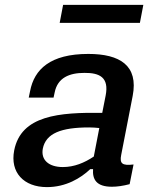

<svg xmlns="http://www.w3.org/2000/svg" viewBox="-20 -753 660 785"><path d="M341 -532.5C185.5 -532.5 120 -469.5 103 -380.5L97.5 -354H199L203.5 -375C215.5 -435.5 264 -455 325 -455C387 -455.5 426.5 -437 412 -362.5L398 -291.5C222 -294 66 -281.5 38 -138C20.5 -48 77 12 172 12C249.5 12 310 -24.5 349 -61.5H360.5C357.5 -20.5 373 10.5 437.5 10.5C459 10.5 483 7 510 0L526 -80.5C479.5 -75 468.5 -84 475.5 -119.5L522.5 -361C546.5 -485 470.5 -532.5 341 -532.5ZM566 -733H238L224 -659.5H552ZM155 -145C167.5 -208.5 231 -232 344.5 -232C358.5 -232 372.5 -231 386 -229.5L363.5 -113C325.5 -87.5 283.5 -70 237 -70C180 -70 146.5 -98.5 155 -145Z"/></svg>

Font: Monaspace Neon Medium
Style: Italic
Weight: 500
Italic angle: -11°
Designer: Riley Cran & the Lettermatic Team
Foundry: Lettermatic
Version: Version 1.200 (Monaspace Neon)